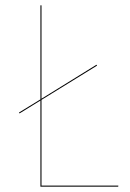

<svg xmlns="http://www.w3.org/2000/svg" viewBox="-20 -700 488 720"><path d="M135.6 -4V-325.5L343.9 -453.9L342 -457.4L135.6 -329.8V-680.1H131.6V-327.3L51.3 -278.1L53.1 -274.6L131.6 -323V0H423.3L423.7 -4Z"/></svg>

Font: Fira Sans Four
Style: Regular
Weight: 100
Designer: Carrois Corporate & Edenspiekermann AG
Foundry: Carrois Corporate GbR & Edenspiekermann AG
Version: Version 4.203;PS 004.203;hotconv 1.0.88;makeotf.lib2.5.64775